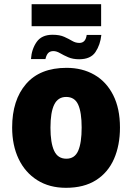

<svg xmlns="http://www.w3.org/2000/svg" viewBox="-20 -887 633 917"><path d="M131 -762V-867H463V-762ZM128 -605Q131 -652 155 -686.5Q179 -721 231 -721Q265 -721 287 -711Q309 -701 325 -691.5Q341 -682 359 -682Q389 -682 394 -720H464Q459 -673 436 -638.5Q413 -604 358 -604Q328 -604 306 -613.5Q284 -623 267 -633Q250 -643 235 -643Q220 -643 211 -634.5Q202 -626 197 -605ZM553 -278Q553 -193 524.5 -128Q496 -63 438.5 -26.5Q381 10 295 10Q216 10 158 -26.5Q100 -63 69 -128Q38 -193 38 -278Q38 -409 104.5 -486Q171 -563 298 -563Q373 -563 430.5 -530Q488 -497 520.5 -433Q553 -369 553 -278ZM221 -277Q221 -205 238.5 -167Q256 -129 297 -129Q337 -129 353.5 -167Q370 -205 370 -278Q370 -350 353.5 -387Q337 -424 296 -424Q257 -424 239 -387.5Q221 -351 221 -277Z"/></svg>

Font: Noto Sans SemiCondensed Black
Style: Regular
Weight: 900
Width: 4
Designer: Monotype Design Team
Foundry: Monotype Imaging Inc.
Version: Version 2.013; ttfautohint (v1.8.4.7-5d5b)